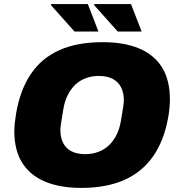

<svg xmlns="http://www.w3.org/2000/svg" viewBox="-20 -906 873 938"><path d="M377 12Q273 12 199.5 -19Q126 -50 88 -111.5Q50 -173 50 -264Q50 -285 52.5 -307.5Q55 -330 59 -354Q79 -468 131 -545Q183 -622 270 -661Q357 -700 482 -700Q587 -700 660.5 -669Q734 -638 772 -576Q810 -514 810 -421Q810 -401 808 -379Q806 -357 802 -334Q782 -220 728.5 -143Q675 -66 587.5 -27Q500 12 377 12ZM396 -153Q432 -153 461.5 -164.5Q491 -176 513 -197Q535 -218 549.5 -247.5Q564 -277 570 -312Q575 -341 578 -359.5Q581 -378 582.5 -389Q584 -400 584.5 -406Q585 -412 585 -417Q585 -453 571.5 -479.5Q558 -506 531 -520.5Q504 -535 463 -535Q427 -535 397.5 -523.5Q368 -512 346.5 -491Q325 -470 310.5 -440.5Q296 -411 290 -376Q285 -346 282 -327.5Q279 -309 277.5 -298Q276 -287 275.5 -281Q275 -275 275 -270Q275 -235 288 -208.5Q301 -182 328 -167.5Q355 -153 396 -153ZM344 -752 228 -882 231 -886H409L461 -752ZM555 -752 439 -882 442 -886H620L672 -752Z"/></svg>

Font: Archivo SemiBold Black
Style: Italic
Weight: 900
Italic angle: -10°
Version: Version 2.001